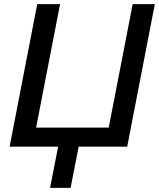

<svg xmlns="http://www.w3.org/2000/svg" viewBox="-20 -708 768 927"><path d="M359.9 0 320.8 199.2H221.7L260.7 0H26.4L159.7 -688H270L154.3 -91.8H504.9L620.6 -688H727.5L594.2 0Z"/></svg>

Font: Arimo Medium
Style: Italic
Weight: 500
Italic angle: -12°
Designer: Steve Matteson
Foundry: Monotype Imaging Inc.
Version: Version 1.33